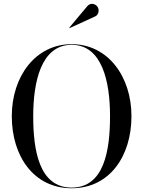

<svg xmlns="http://www.w3.org/2000/svg" viewBox="-20 -996 766 1026"><path d="M489 -908.5C506 -916 512 -941 502.5 -957.5C493 -974 465.5 -985.5 446.5 -963L350.5 -848.5L352.5 -846ZM363 10C566 10 682.5 -162 682.5 -375C682.5 -588 556 -760 363 -760C170 -760 43 -588 43 -375C43 -162 160 10 363 10ZM363 -756.5C527 -756.5 568 -557 568 -375C568 -193 537 6.5 363 6.5C189 6.5 157.5 -193 157.5 -375C157.5 -557 199 -756.5 363 -756.5Z"/></svg>

Font: Bodoni* 48pt
Style: Regular
Weight: 400
Version: Version 2.3